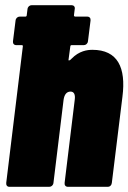

<svg xmlns="http://www.w3.org/2000/svg" viewBox="-20 -720 495 740"><path d="M336 -528C317 -528 285 -524 256 -494C250 -487 244 -485 244 -489L251 -541C251 -544 253 -546 256 -546H303C311 -546 318 -552 319 -561L329 -641C330 -650 325 -656 316 -656H270C267 -656 265 -658 265 -661L268 -685C270 -694 264 -700 256 -700H102C94 -700 87 -694 86 -685L83 -661C83 -658 81 -656 78 -656H56C48 -656 41 -650 40 -641L30 -561C29 -552 34 -546 43 -546H64C67 -546 69 -544 68 -541L4 -15C3 -6 8 0 16 0H170C178 0 185 -6 186 -15L225 -335C228 -356 237 -367 252 -367C265 -367 271 -356 268 -335L229 -15C228 -6 233 0 242 0H395C404 0 410 -6 411 -15L452 -348C466 -459 434 -528 336 -528Z"/></svg>

Font: Barlow Condensed Black
Style: Italic
Weight: 900
Width: 3
Italic angle: -7°
Designer: Jeremy Tribby
Foundry: Tribby Type
Version: Version 1.422;hotconv 1.0.109;makeotfexe 2.5.65596